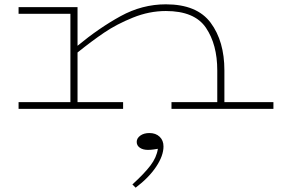

<svg xmlns="http://www.w3.org/2000/svg" viewBox="-20 -504 1303 889"><path d="M1246 -31V0H774V-31H986V-178Q986 -298 933.5 -375.5Q881 -453 748 -453Q671 -453 595.5 -422.5Q520 -392 462.5 -353Q405 -314 339 -261V-31H550V0H66V-31H306V-440H66V-471H339V-292Q438 -374 538 -429Q638 -484 748 -484Q892 -484 955.5 -398.5Q1019 -313 1019 -178V-31ZM608 365 593 350Q648 300 676.5 262.5Q705 225 711 185Q705 186 691.5 188Q678 190 665 190Q642 190 627.5 180Q613 170 613 153Q613 136 629.5 124Q646 112 672 112Q701 112 719 129Q737 146 737 174Q737 217 703 268Q669 319 608 365Z"/></svg>

Font: BioRhyme Expanded ExtraLight
Style: Regular
Weight: 275
Width: 7
Designer: Aoife Mooney
Foundry: Aoife Mooney Type
Version: Version 1.001